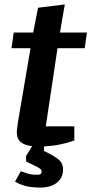

<svg xmlns="http://www.w3.org/2000/svg" viewBox="-20 -654 413 868"><path d="M74 120Q88 125 104.5 130.5Q121 136 150 136Q168 136 168 122Q168 115 163 110.5Q158 106 145 99L98 76V51L125 7Q88 2 72 -13Q56 -28 56 -56Q56 -64 58 -77Q60 -90 61 -101L118 -436H32L42 -507H130L152 -619L273 -634L251 -507H373L363 -436H240L187 -83H316V-19Q316 -19 298 -13Q280 -7 249 -0.5Q218 6 179 8V28L213 46Q234 57 249.5 71.5Q265 86 265 112Q265 140 251 158Q237 176 214.5 185Q192 194 165 194Q124 194 96.5 187Q69 180 48 167Z"/></svg>

Font: Faustina VF Beta
Style: Italic
Weight: 400
Italic angle: -8°
Designer: Alfonso Garcia
Foundry: Omnibus-Type
Version: Version 1.006